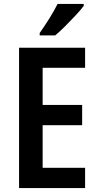

<svg xmlns="http://www.w3.org/2000/svg" viewBox="-20 -1050 503 977"><path d="M413 -93H77V-807H413V-705H197V-516H398V-413H197V-196H413ZM406 -1020Q392 -1001 366.5 -973.5Q341 -946 312.5 -917.5Q284 -889 261 -870H182V-882Q208 -919 232 -957.5Q256 -996 273 -1030H406Z"/></svg>

Font: Noto Sans Kannada UI Condensed SemiBold
Style: Regular
Weight: 600
Width: 3
Designer: Jelle Bosma - Monotype Design Team
Foundry: Monotype Imaging Inc.
Version: Version 2.005; ttfautohint (v1.8.4.7-5d5b)